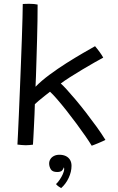

<svg xmlns="http://www.w3.org/2000/svg" viewBox="-20 -745 618 1008"><path d="M461.5 20Q449.5 0 428.2 -30.8Q407 -61.5 381.2 -96.2Q355.5 -131 329 -164.5Q302.5 -198 279.8 -224.2Q257 -250.5 242.5 -263.5Q232 -255.5 214.8 -241.8Q197.5 -228 182.5 -215.5Q167.5 -203 163 -198Q162.5 -176.5 161.2 -144.8Q160 -113 158.2 -80.5Q156.5 -48 155.2 -22Q154 4 153 14.5Q144.5 15.5 135 16.5Q125.5 17.5 115 17.5Q103.5 17.5 92.2 16.2Q81 15 71.5 14Q72.5 2 74.2 -38.5Q76 -79 78.8 -138.2Q81.5 -197.5 84.2 -267.2Q87 -337 89.8 -408.2Q92.5 -479.5 94.8 -543.2Q97 -607 98.2 -654.5Q99.5 -702 99.5 -724Q107 -724.5 116.5 -724.8Q126 -725 135.5 -725Q147.5 -725 158.5 -724Q169.5 -723 177.5 -721Q177.5 -684 176.8 -635Q176 -586 174.5 -533Q173 -480 171.5 -431Q170 -382 168.8 -344.5Q167.5 -307 166.5 -289.5Q196.5 -320.5 239.8 -352.5Q283 -384.5 329.2 -413.8Q375.5 -443 415.5 -466.2Q455.5 -489.5 479 -502.5Q484 -496.5 490.5 -488.5Q497 -480.5 503.2 -471.8Q509.5 -463 514.5 -455.2Q519.5 -447.5 522 -442.5Q506 -434 476 -417Q446 -400 411.8 -379.5Q377.5 -359 347 -339.5Q316.5 -320 299 -306.5Q309 -298.5 329.5 -276Q350 -253.5 376.8 -221.8Q403.5 -190 431.8 -153.5Q460 -117 486.8 -80Q513.5 -43 533.5 -10.5Q530 -8.5 520.5 -4.2Q511 0 499.5 5Q488 10 477.5 14Q467 18 461.5 20ZM301 242.5Q297.5 240.5 289 235Q280.5 229.5 274 221.5Q283 213.5 293 199Q303 184.5 310 168.8Q317 153 317 141.5Q317 136.5 315 133.5Q313 142.5 305.8 150.2Q298.5 158 280 158Q255 158 246.5 143.5Q238 129 238 113.5Q238 101 244.5 90.5Q251 80 263.2 73.8Q275.5 67.5 292 67.5Q311 67.5 325.2 74.2Q339.5 81 347.5 94Q355.5 107 355.5 125.5Q355.5 157 340.5 189Q325.5 221 301 242.5Z"/></svg>

Font: Grandstander Thin Light
Style: Regular
Weight: 300
Version: Version 1.200